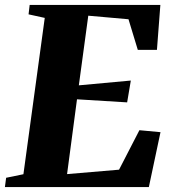

<svg xmlns="http://www.w3.org/2000/svg" viewBox="-35 -763 696 783"><path d="M-15 0 -10 -38 60.5 -52.5 147.5 -690 81.5 -704.5 86 -743H619L605 -559.5H527L489 -684.5L325 -699L286.5 -415L498.5 -434.5L483.5 -345.5L279 -358L238.5 -53L450.5 -71L533.5 -232L619.5 -224L572 0Z"/></svg>

Font: Merriweather 72pt Black
Style: Italic
Weight: 900
Italic angle: -7.8°
Version: Version 2.101